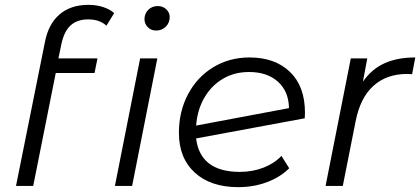

<svg xmlns="http://www.w3.org/2000/svg" viewBox="-20 -767 1733 792"><path d="M233 -584 221 -526H382L370 -466H210L117 0H46L165 -592Q179 -667 225 -707Q271 -747 345 -747Q377 -747 405 -738Q433 -729 451 -713L419 -661Q391 -687 344 -687Q298 -687 271 -662Q244 -637 233 -584ZM558 -526H629L525 0H454ZM576 -688Q576 -711 591.5 -726.5Q607 -742 631 -742Q652 -742 666 -728.5Q680 -715 680 -697Q680 -673 664 -657Q648 -641 624 -641Q603 -641 589.5 -655Q576 -669 576 -688Z M1238 -302 1237 -279 789 -196Q797 -128 842 -93Q887 -58 969 -58Q1022 -58 1067 -75.5Q1112 -93 1141 -124L1173 -73Q1136 -36 1081 -15.5Q1026 5 963 5Q849 5 783.5 -55Q718 -115 718 -219Q718 -307 755.5 -378Q793 -449 859.5 -489.5Q926 -530 1009 -530Q1114 -530 1176 -470.5Q1238 -411 1238 -302ZM789 -249 1172 -321Q1171 -390 1126.5 -430Q1082 -470 1007 -470Q947 -470 899.5 -442Q852 -414 823 -364Q794 -314 789 -249Z M1693 -530 1680 -461 1660 -462Q1575 -462 1520.5 -413Q1466 -364 1447 -267L1394 0H1323L1427 -526H1495L1477 -430Q1512 -481 1565 -505.5Q1618 -530 1693 -530Z"/></svg>

Font: Montserrat Alternates
Style: Italic
Weight: 400
Italic angle: -11.3°
Designer: Julieta Ulanovsky
Foundry: Julieta Ulanovsky
Version: Version 7.200